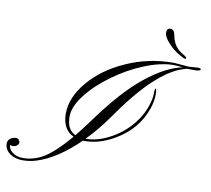

<svg xmlns="http://www.w3.org/2000/svg" viewBox="-246 -966 1173 1069"><g transform="rotate(10 341.0 -431.0)"><path d="M519 -628.9Q431.2 -593.3 348.6 -533.2Q266.1 -473.1 214.8 -406.2Q164.1 -339.8 164.1 -284.7Q164.1 -209.5 214.4 -187.5Q265.1 -251.5 292 -289.1Q421.4 -467.8 533.7 -556.6Q646 -645.5 736.8 -663.1Q711.4 -667 679.7 -667Q647.9 -667 605.5 -657.2Q563 -647.5 519 -628.9ZM837.9 -668.9Q837.9 -658.2 789.1 -659.2Q774.4 -659.2 761.7 -659.7Q747.6 -656.2 737.3 -652.3L715.8 -644.5Q570.8 -580.6 397 -328.6Q337.4 -243.2 273.4 -178.2H277.3Q346.7 -178.2 423.8 -223.1Q501 -268.1 549.8 -339.8Q574.7 -376.5 589.4 -418.5Q604 -460 604 -490.2Q603.5 -520.5 609.4 -520.5Q615.2 -520.5 615.2 -485.4Q615.2 -450.2 600.6 -407.2Q557.1 -280.3 430.7 -210Q349.6 -164.6 271.5 -164.6H260.3Q138.7 -45.9 25.4 -10.7Q-11.7 1 -52.2 1Q-92.8 1 -124 -19.5Q-151.4 -39.1 -154.3 -69.3Q-157.2 -99.6 -128.9 -110.8Q-100.6 -121.6 -90.8 -106Q-81.1 -90.8 -90.8 -80.1Q-100.6 -69.3 -113.3 -67.9Q-126 -66.4 -134.8 -70.8V-67.9Q-132.3 -44.9 -109.4 -28.3Q-86.4 -11.7 -51.8 -11.7Q12.7 -11.7 70.3 -48.8Q127.9 -85.9 205.6 -177.2Q140.6 -208 140.6 -297.9Q140.6 -387.7 215.8 -477.5Q291 -567.4 416 -623Q541 -679.7 684.6 -679.7L770 -672.9L819.8 -676.3Q837.9 -676.8 837.9 -668.9ZM747.1 -718.3Q747.1 -712.4 741.7 -712.4Q736.3 -712.4 705.6 -729.5Q674.8 -746.6 643.6 -780.3Q612.3 -813.5 612.3 -838.4Q612.3 -863.3 633.3 -863.3Q654.3 -863.3 660.2 -830.1Q666 -796.9 682.6 -773.4Q698.2 -750 734.9 -730L744.1 -722.7Q747.1 -720.7 747.1 -718.3Z"/></g></svg>

Font: PinyonScript
Style: Regular
Weight: 400
Designer: Nicole Fally
Foundry: Nicole Fally
Version: Version 1.005